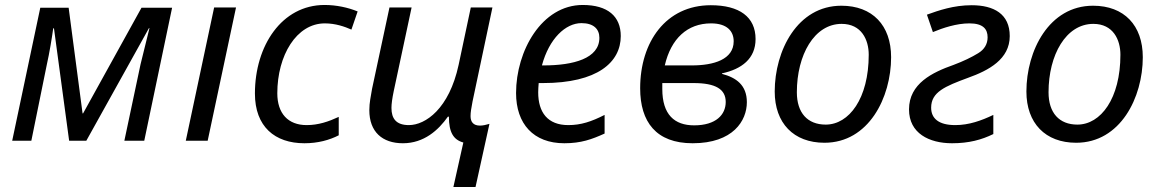

<svg xmlns="http://www.w3.org/2000/svg" viewBox="-20 -566 4662 772"><path d="M106 0 168 -305C179 -354 189 -415 194 -452H197L258 0H327L579 -453H581C570 -410 557 -356 545 -307L480 0H560L672 -535H549L314 -110H312L256 -535H142L29 0Z M815 0 929 -536H841L727 0Z M1204 10C1259 10 1305 -3 1342 -22V-96C1301 -77 1260 -63 1213 -63C1138 -63 1095 -110 1095 -191C1095 -343 1172 -472 1286 -472C1329 -472 1366 -459 1393 -447L1418 -520C1379 -536 1332 -546 1285 -546C1113 -546 1005 -382 1005 -190C1005 -57 1085 10 1204 10Z M1465 -123C1465 -36 1517 10 1600 10C1685 10 1743 -43 1781 -97H1785C1785 -34 1803 -4 1843 7L1803 186H1892L1948 -68C1935 -64 1921 -61 1910 -61C1883 -61 1872 -76 1872 -99C1872 -115 1875 -131 1880 -158L1960 -536H1873L1824 -305C1786 -129 1691 -63 1624 -63C1573 -63 1554 -89 1554 -132C1554 -148 1557 -170 1563 -199L1635 -536H1546L1476 -209C1471 -178 1465 -154 1465 -123Z M2249 10C2317 10 2360 -6 2411 -29V-104C2358 -77 2316 -63 2265 -63C2182 -63 2144 -114 2144 -195C2144 -206 2145 -220 2146 -232H2163C2383 -232 2476 -316 2476 -421C2476 -500 2424 -546 2323 -546C2158 -546 2055 -361 2055 -192C2055 -68 2125 10 2249 10ZM2159 -303C2188 -411 2254 -473 2318 -473C2367 -473 2390 -449 2390 -414C2390 -331 2286 -303 2166 -303Z M2765 10C2928 10 2983 -81 2983 -155C2983 -224 2940 -254 2883 -269V-271C2962 -288 3018 -330 3018 -409C3018 -498 2953 -545 2838 -545C2658 -545 2554 -398 2554 -211C2554 -76 2618 10 2765 10ZM2653 -303C2678 -411 2744 -472 2839 -472C2904 -472 2930 -440 2930 -400C2930 -327 2850 -303 2762 -303ZM2771 -62C2692 -62 2643 -105 2643 -208V-232H2769C2858 -232 2898 -207 2898 -156C2898 -105 2859 -62 2771 -62Z M3295 8C3473 8 3563 -174 3563 -336C3563 -464 3488 -543 3363 -543C3186 -543 3095 -362 3095 -198C3095 -71 3171 8 3295 8ZM3300 -65C3227 -65 3184 -112 3184 -195C3184 -345 3254 -470 3364 -470C3444 -470 3473 -406 3473 -346C3473 -170 3394 -65 3300 -65Z M3808 10C3876 10 3927 -4 3974 -27V-104C3926 -81 3876 -63 3821 -63C3754 -63 3724 -90 3724 -133C3724 -196 3780 -219 3872 -253C3956 -283 4040 -328 4040 -421C4040 -510 3976 -545 3887 -545C3814 -545 3754 -524 3707 -507L3731 -437C3772 -454 3826 -472 3878 -472C3933 -472 3951 -449 3951 -416C3951 -389 3938 -367 3913 -352C3887 -336 3854 -320 3814 -305C3729 -275 3635 -230 3635 -126C3635 -30 3716 10 3808 10Z M4307 8C4485 8 4575 -174 4575 -336C4575 -464 4500 -543 4375 -543C4198 -543 4107 -362 4107 -198C4107 -71 4183 8 4307 8ZM4312 -65C4239 -65 4196 -112 4196 -195C4196 -345 4266 -470 4376 -470C4456 -470 4485 -406 4485 -346C4485 -170 4406 -65 4312 -65Z"/></svg>

Font: BC Sans
Style: Italic
Weight: 400
Italic angle: -12°
Designer: Monotype Design Team
Designer: Province of B.C.
Foundry: Monotype Imaging Inc.
Version: Version 2.000;GOOG;noto-source:20170915:90ef993387c0